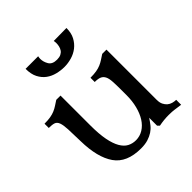

<svg xmlns="http://www.w3.org/2000/svg" viewBox="-186 -811 960 960"><g transform="rotate(-45 294.0 -331.0)"><path d="M405 -261Q405 -298 403.5 -322.5Q402 -347 395 -360.5Q388 -374 375 -379.5Q362 -385 339 -385V-415Q364 -415 381.5 -418Q399 -421 413 -427Q427 -433 439 -441Q451 -449 465 -458H495V-103Q495 -83 501.5 -70Q508 -57 517.5 -49Q527 -41 539.5 -37.5Q552 -34 564 -34V1Q541 -2 524.5 -4.5Q508 -7 483 -7Q449 -7 415 0L405 -10V-66Q394 -49 382.5 -34.5Q371 -20 355 -9.5Q339 1 318 7.5Q297 14 268 14Q168 14 125 -47.5Q82 -109 80 -226Q79 -280 77.5 -311.5Q76 -343 70 -359.5Q64 -376 51 -380.5Q38 -385 14 -385V-415Q39 -415 56.5 -418Q74 -421 88 -427Q102 -433 114 -441Q126 -449 140 -458H170V-247Q170 -186 178 -145Q186 -104 200.5 -79Q215 -54 235 -43.5Q255 -33 279 -33Q307 -33 330.5 -47.5Q354 -62 370.5 -88Q387 -114 396 -149.5Q405 -185 405 -226ZM430 -676Q430 -641 417 -616.5Q404 -592 383.5 -576Q363 -560 337 -552.5Q311 -545 286 -545Q260 -545 234 -551.5Q208 -558 187.5 -573Q167 -588 154 -613Q141 -638 141 -676H230Q228 -666 228 -659Q228 -638 240 -617.5Q252 -597 285 -597Q302 -597 313 -602.5Q324 -608 330 -617Q336 -626 338.5 -637Q341 -648 341 -659Q341 -665 339 -675Z"/></g></svg>

Font: Milonga
Style: Regular
Weight: 400
Designer: Pablo Impallari, Brenda Gallo, Rodrigo Fuenzalida
Foundry: Pablo Impallari, Brenda Gallo, Rodrigo Fuenzalida
Version: Version 1.000; ttfautohint (v0.93) -l 8 -r 50 -G 200 -x 14 -